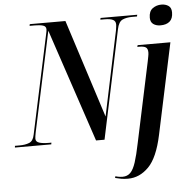

<svg xmlns="http://www.w3.org/2000/svg" viewBox="-92 -824 1115 1127"><g transform="rotate(-5 465.0 -260.5)"><path d="M-29 0 -28 -10H0Q33 -10 56.5 -19.5Q80 -29 87 -65L210 -640Q213 -653 214.5 -661.5Q216 -670 216 -675Q216 -693 198 -698.5Q180 -704 151 -704H119L121 -714H331L517 -135L622 -634Q626 -658 626 -668Q626 -688 610 -696Q594 -704 561 -704H536L538 -714H754L752 -704H722Q690 -704 666.5 -693.5Q643 -683 634 -639L499 0H449L226 -666L100 -77Q95 -52 95 -41Q95 -23 115.5 -16.5Q136 -10 171 -10H187L185 0ZM885 -640Q860 -640 843 -652Q826 -664 826 -690Q826 -728 848.5 -744.5Q871 -761 900 -761Q924 -761 941.5 -749.5Q959 -738 959 -710Q959 -674 939.5 -657Q920 -640 885 -640ZM617 240Q594 240 577 237Q560 234 541 229L544 219Q551 222 563.5 224Q576 226 586 226Q614 226 632 208Q650 190 663.5 148.5Q677 107 691 38L792 -437Q795 -453 797.5 -465.5Q800 -478 800 -488Q800 -510 788.5 -518Q777 -526 749 -526H738L741 -536H934L820 0Q792 132 738.5 186Q685 240 617 240Z"/></g></svg>

Font: Noto Serif Display Condensed SemiBold
Style: Italic
Weight: 600
Width: 3
Italic angle: -12°
Designer: Monotype Design Team
Foundry: Monotype Imaging Inc.
Version: Version 2.009